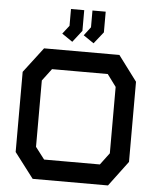

<svg xmlns="http://www.w3.org/2000/svg" viewBox="-61 -975 829 1026"><g transform="rotate(5 354.0 -462.0)"><path d="M557 0H153L50 -135V-565L153 -700H557L658 -565V-135ZM552 -528 504 -593H205L156 -528V-172L205 -108H504L552 -172ZM358 -788 393 -834V-924H464V-813L414 -750ZM243 -787 278 -832V-922H349V-811L300 -748Z"/></g></svg>

Font: Turret Road ExtraBold
Style: Regular
Weight: 800
Designer: Noponies
Foundry: Noponies
Version: Version 1.001; ttfautohint (v1.8)